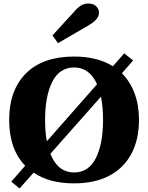

<svg xmlns="http://www.w3.org/2000/svg" viewBox="-20 -1031 841 1090"><path d="M309 -786 278 -830 405 -969Q416 -983 435.5 -997Q455 -1011 481 -1011Q511 -1011 526.5 -995Q542 -979 542 -960Q542 -939 527 -921.5Q512 -904 481 -886ZM769 -350Q769 -239 726 -158Q683 -77 600.5 -33.5Q518 10 401 10Q259 10 171 -51L91 39L44 0L123 -90Q32 -184 32 -350Q32 -519 127.5 -614.5Q223 -710 401 -710Q532 -710 621 -655L685 -728L736 -688L672 -615Q719 -568 744 -501Q769 -434 769 -350ZM246 -229 531 -553Q488 -648 401 -648Q318 -648 277 -567Q236 -486 236 -350Q236 -282 246 -229ZM565 -350Q565 -424 553 -482L266 -158Q308 -52 401 -52Q483 -52 524 -133Q565 -214 565 -350Z"/></svg>

Font: Trirong Black
Style: Regular
Weight: 900
Designer: Katatrad Team
Foundry: CadsonDemak
Version: Version 1.001